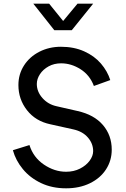

<svg xmlns="http://www.w3.org/2000/svg" viewBox="-20 -1011 686 1043"><path d="M50 -195 140 -223Q161 -156 218.5 -117Q276 -78 339 -78Q381 -78 414.5 -95Q448 -112 467 -138Q486 -164 486 -190Q486 -231 457.5 -264Q429 -297 379 -308L253 -336Q173 -353 126.5 -412.5Q80 -472 80 -549Q80 -608 110.5 -655.5Q141 -703 194 -730Q247 -757 311 -757Q382 -757 437.5 -732Q493 -707 528.5 -665.5Q564 -624 579 -576L490 -544Q468 -603 417.5 -635Q367 -667 312 -667Q274 -667 244 -650.5Q214 -634 197 -608Q180 -582 180 -555Q180 -513 210.5 -478.5Q241 -444 287 -434L401 -408Q491 -388 539 -332Q587 -276 587 -198Q587 -139 556 -91Q525 -43 468.5 -15.5Q412 12 339 12Q263 12 203 -16.5Q143 -45 104 -92.5Q65 -140 50 -195ZM161 -991H247L323 -897L401 -991H486L370 -847H275Z"/></svg>

Font: Evergrow Sans 
Style: Medium
Weight: 500
Foundry: 10Web
Version: Version 1.000